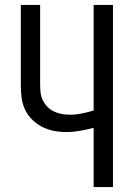

<svg xmlns="http://www.w3.org/2000/svg" viewBox="-20 -755 540 775"><path d="M358 0V-239Q331 -232 303 -227Q275 -222 247 -222Q221 -222 196 -227Q171 -232 148 -244Q125 -256 107 -275Q89 -294 79 -317Q69 -340 66.5 -366Q64 -392 64 -417V-735H142V-417Q142 -401 143.5 -384Q145 -367 152 -352Q159 -337 170.5 -325Q182 -313 197 -305.5Q212 -298 228.5 -295Q245 -292 261 -292Q286 -292 310.5 -297Q335 -302 358 -309V-735H436V0Z"/></svg>

Font: Zed Mono
Style: Regular
Weight: 400
Monospace: yes
Designer: Belleve Invis
Foundry: Belleve Invis
Version: Version 1.0.0; ttfautohint (v1.8.4)